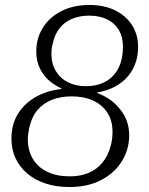

<svg xmlns="http://www.w3.org/2000/svg" viewBox="-20 -743 600 773"><path d="M261 -33Q304 -33 337 -47Q370 -61 392.5 -88.5Q415 -116 426 -157Q430 -171 431.5 -186Q433 -201 433 -213Q433 -257 412.5 -289Q392 -321 355 -338Q318 -355 268 -355Q225 -355 190 -341.5Q155 -328 131 -300Q107 -272 97 -225Q95 -215 93.5 -203.5Q92 -192 92 -182Q92 -137 112.5 -103Q133 -69 171 -51Q209 -33 261 -33ZM326 -396Q362 -396 391.5 -408Q421 -420 442 -445.5Q463 -471 471 -511Q473 -521 474 -533.5Q475 -546 475 -555Q475 -594 458.5 -622Q442 -650 411.5 -665Q381 -680 339 -680Q300 -680 269.5 -667Q239 -654 219.5 -629Q200 -604 192 -566Q189 -556 188 -546.5Q187 -537 187 -527Q187 -487 204.5 -457.5Q222 -428 253.5 -412Q285 -396 326 -396ZM259 10Q208 10 165.5 -3.5Q123 -17 91.5 -43Q60 -69 43 -105Q26 -141 26 -185Q26 -244 54 -287.5Q82 -331 132 -357Q182 -383 247 -386L225 -376L229 -395L248 -379Q215 -390 187 -411Q159 -432 142.5 -463.5Q126 -495 126 -536Q126 -588 152 -630.5Q178 -673 226.5 -698Q275 -723 340 -723Q399 -723 443 -701.5Q487 -680 511.5 -642Q536 -604 536 -554Q536 -513 522 -480Q508 -447 483.5 -423.5Q459 -400 425.5 -386Q392 -372 354 -369L374 -379L370 -362L354 -374Q395 -363 428 -338Q461 -313 480.5 -278Q500 -243 500 -198Q500 -141 470.5 -93.5Q441 -46 387 -18Q333 10 259 10Z"/></svg>

Font: Roboto Serif ExtraLight
Style: Italic
Weight: 250
Italic angle: -10°
Designer: Greg Gazdowicz
Foundry: Commercial Type
Version: Version 1.008